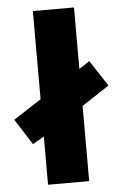

<svg xmlns="http://www.w3.org/2000/svg" viewBox="-74 -799 530 837"><g transform="rotate(-5 191.0 -380.0)"><path d="M102 0V-211L52 -182L-20 -295L102 -374V-760H282V-491L328 -521L402 -408L282 -329V0Z"/></g></svg>

Font: Noto Sans Ethiopic SemiCondensed Black
Style: Regular
Weight: 900
Width: 4
Designer: Monotype Design Team
Foundry: Monotype Imaging Inc.
Version: Version 2.102; ttfautohint (v1.8.4.7-5d5b)